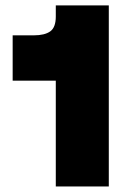

<svg xmlns="http://www.w3.org/2000/svg" viewBox="-20 -670 455 690"><path d="M180.5 -650.5H371V0H180.5V-380H25.5V-543H101.5Q140.5 -543 160.5 -557.2Q180.5 -571.5 180.5 -610.5Z"/></svg>

Font: Overused Grotesk Black
Style: Regular
Weight: 900
Version: Version 0.004